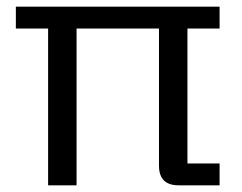

<svg xmlns="http://www.w3.org/2000/svg" viewBox="-20 -554 722 574"><path d="M514 0Q455.3 0 455.3 -58.7V-504.4H540.4V-65.4H636.5V0ZM123.8 0V-504.4H208.9V0ZM27.4 -468.6V-534H636.5V-468.6Z"/></svg>

Font: Mozilla Text ExtraLight
Style: Regular
Weight: 200
Designer: Studio DRAMA
Foundry: Studio DRAMA
Version: Version 1.000